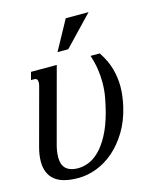

<svg xmlns="http://www.w3.org/2000/svg" viewBox="-110 -795 738 885"><g transform="rotate(-15 259.0 -352.5)"><path d="M166 -33.2Q190.4 -33.2 216.6 -43.7Q242.7 -54.2 267.6 -79.1Q292.5 -104 314.7 -145.3Q336.9 -186.5 353.5 -247.6Q361.8 -279.3 368.4 -314.5Q375 -349.6 375 -389.2Q375 -418.9 370.1 -451.2Q365.2 -483.4 353.5 -518.6H397.5Q426.8 -474.6 438.5 -432.1Q450.2 -389.6 450.2 -347.7Q450.2 -323.7 447 -300Q443.8 -276.4 438.5 -252.9Q423.3 -188 393.3 -138.7Q363.3 -89.4 325 -56.2Q286.6 -22.9 242.4 -6.1Q198.2 10.7 154.3 10.7Q77.6 10.7 41.7 -19.5Q5.9 -49.8 5.9 -106.4Q5.9 -122.1 8.5 -139.9Q11.2 -157.7 16.6 -177.2L88.9 -445.8Q90.3 -451.2 90.8 -455.3Q91.3 -459.5 91.3 -463.4Q91.3 -481.9 75.7 -481.9H59.6L69.3 -518.6H192.4L99.6 -173.3Q94.2 -154.8 91.3 -137.7Q88.4 -120.6 88.4 -105Q88.4 -89.4 92.3 -76.2Q96.2 -63 105.2 -53.5Q114.3 -43.9 129.2 -38.6Q144 -33.2 166 -33.2ZM288.1 -715.8H397L262.2 -574.7H210.9Z"/></g></svg>

Font: Arian AMU Serif
Style: Italic
Weight: 400
Italic angle: -15°
Designer: Ruben Hakobyan (Tarumian)
Foundry: Ruben Hakobyan (Tarumian)
Version: Version 1.002